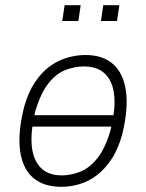

<svg xmlns="http://www.w3.org/2000/svg" viewBox="-20 -712 562 740"><path d="M216 8Q148 8 107.5 -27Q67 -62 57.5 -131Q48 -200 73 -300Q89 -357 115 -395.5Q141 -434 172 -456.5Q203 -479 238.5 -489.5Q274 -500 309 -500Q377 -500 416.5 -464.5Q456 -429 465.5 -360.5Q475 -292 451 -194Q435 -136 409 -97.5Q383 -59 352.5 -36Q322 -13 287 -2.5Q252 8 216 8ZM217 -36Q254 -36 290 -50.5Q326 -65 356 -103Q386 -141 406 -210Q436 -331 408 -393.5Q380 -456 304 -456Q268 -456 232 -442Q196 -428 166.5 -390.5Q137 -353 116 -284Q87 -161 115 -98.5Q143 -36 217 -36ZM99 -224 106 -268H424L416 -224ZM369 -631 378 -692H440L431 -631ZM220 -631 229 -692H291L282 -631Z"/></svg>

Font: Nunito Sans 7pt Condensed ExtraLight
Style: Italic
Weight: 250
Width: 3
Italic angle: -9°
Designer: Vernon Adams
Foundry: Vernon Adams
Version: Version 3.101;gftools[0.9.27]